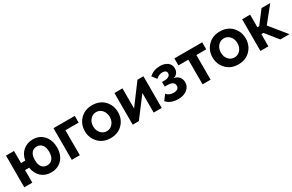

<svg xmlns="http://www.w3.org/2000/svg" viewBox="135 -1637 4180 2751"><g transform="rotate(-30 2225.0 -262.0)"><path d="M195 -324H265Q281 -420 347.5 -477Q414 -534 507 -534Q619 -534 687 -457.5Q755 -381 755 -260Q755 -136 685.5 -63Q616 10 506 10Q408 10 343 -49Q278 -108 263 -208H195V0H62V-524H195ZM388 -262Q388 -186 419 -146.5Q450 -107 505 -107Q562 -107 594 -147.5Q626 -188 626 -263Q626 -337 593.5 -377Q561 -417 506 -417Q450 -417 419 -376Q388 -335 388 -262Z M1200 -524V-413H981V0H848V-524Z M1215 -261Q1215 -375 1290.5 -454Q1366 -533 1490 -533Q1614 -533 1689 -454Q1764 -375 1764 -261Q1764 -148 1689 -69Q1614 10 1490 10Q1366 10 1290.5 -69.5Q1215 -149 1215 -261ZM1392.5 -374Q1353 -329 1353 -261Q1353 -193 1392.5 -148.5Q1432 -104 1490 -104Q1548 -104 1587.5 -149Q1627 -194 1627 -262Q1627 -330 1587.5 -374.5Q1548 -419 1490 -419Q1432 -419 1392.5 -374Z M1989 -524V-191L2237 -524H2336V0H2203V-324L1958 0H1856V-524Z M2490 -392 2433 -467Q2509 -533 2612 -533Q2686 -533 2734.5 -497.5Q2783 -462 2783 -398Q2783 -356 2760 -324Q2737 -292 2697 -285Q2753 -275 2782.5 -239Q2812 -203 2812 -150Q2812 -79 2754.5 -34.5Q2697 10 2608 10Q2481 10 2416 -66L2480 -152Q2519 -102 2594 -102Q2636 -102 2659.5 -119Q2683 -136 2683 -168Q2683 -243 2567 -243H2526V-320H2566Q2612 -320 2638.5 -338Q2665 -356 2665 -386Q2665 -410 2647 -423.5Q2629 -437 2598 -437Q2540 -437 2490 -392Z M3145 -408V0H3012V-408H2848V-524H3308V-408Z M3328 -261Q3328 -375 3403.5 -454Q3479 -533 3603 -533Q3727 -533 3802 -454Q3877 -375 3877 -261Q3877 -148 3802 -69Q3727 10 3603 10Q3479 10 3403.5 -69.5Q3328 -149 3328 -261ZM3505.5 -374Q3466 -329 3466 -261Q3466 -193 3505.5 -148.5Q3545 -104 3603 -104Q3661 -104 3700.5 -149Q3740 -194 3740 -262Q3740 -330 3700.5 -374.5Q3661 -419 3603 -419Q3545 -419 3505.5 -374Z M4131 -316 4290 -524H4434L4230 -270L4450 0H4298L4136 -202H4101V0H3969V-524H4101V-316Z"/></g></svg>

Font: Raleway
Style: Bold
Weight: 700
Designer: Matt McInerney, Pablo Impallari, Rodrigo Fuenzalida
Foundry: Matt McInerney, Pablo Impallari, Rodrigo Fuenzalida
Version: Version 3.000